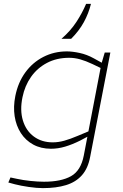

<svg xmlns="http://www.w3.org/2000/svg" viewBox="-20 -761 632 990"><path d="M201 209Q170 209 128.5 203Q87 197 56 189L23 180L34 154L67 161Q99 168 137.5 172Q176 176 207 176Q295 176 346 147.5Q397 119 412 41L501 -423L502 -429L520 -490H549L445 47Q434 107 402.5 142.5Q371 178 320.5 193.5Q270 209 201 209ZM243 6Q191 6 151.5 -15.5Q112 -37 87.5 -75Q63 -113 55.5 -162Q48 -211 59 -266Q73 -336 110.5 -387.5Q148 -439 203.5 -467.5Q259 -496 325 -496Q353 -496 390.5 -488Q428 -480 464 -460L513 -433L502 -409L456 -431Q422 -447 393.5 -455Q365 -463 337 -463Q272 -463 222 -436.5Q172 -410 140 -364.5Q108 -319 96 -260Q82 -193 98 -140Q114 -87 154.5 -57Q195 -27 252 -27Q281 -27 311.5 -35.5Q342 -44 382 -61L437 -84L440 -61L393 -36Q353 -16 316 -5Q279 6 243 6ZM297 -561Q344 -602 374 -648Q404 -694 424 -741H449Q437 -692 412.5 -647Q388 -602 347 -561Z"/></svg>

Font: REM Thin
Style: Italic
Weight: 250
Italic angle: -11°
Designer: Octavio Pardo
Foundry: Ashler Design
Version: Version 1.005;gftools[0.9.28]